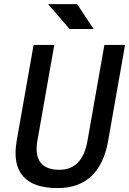

<svg xmlns="http://www.w3.org/2000/svg" viewBox="-20 -914 634 943"><path d="M263.2 9.8Q143.1 9.8 92.5 -49.1Q42 -107.9 62 -222.7L145 -693.4H246.6L163.6 -222.7Q151.4 -152.3 178.7 -116.2Q206.1 -80.1 271.5 -80.1Q328.6 -80.1 363 -116Q397.5 -151.9 409.7 -222.7L492.7 -693.4H594.2L511.2 -222.7Q490.7 -106.4 428.2 -48.3Q365.7 9.8 263.2 9.8ZM321.8 -771.5 216.3 -893.6H358.9L439.9 -771.5Z"/></svg>

Font: Cascadia Mono NF
Style: Italic
Weight: 400
Italic angle: -10°
Monospace: yes
Designer: Aaron Bell
Foundry: Saja Typeworks
Version: Version 2404.023